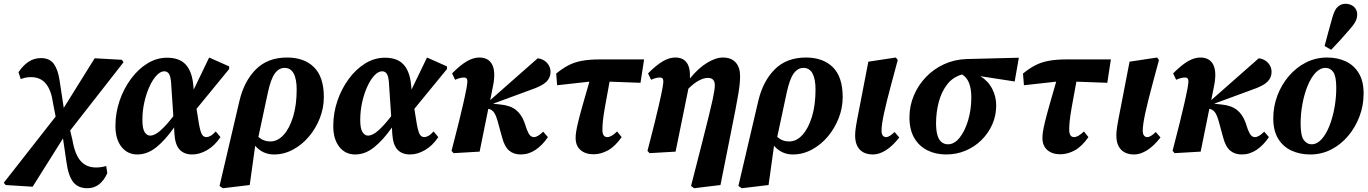

<svg xmlns="http://www.w3.org/2000/svg" viewBox="-57 -804 7252 1018"><path d="M-27 177 -37 165 238 -186 224 -258Q215 -325 186.5 -360Q158 -395 108 -395Q89 -395 76.5 -392Q64 -389 53 -385L41 -421Q64 -456 93.5 -476Q123 -496 160 -496Q207 -496 229 -464.5Q251 -433 259 -377L281 -232L445 -495L589 -487L598 -474L315 -112L327 -62Q340 15 370.5 49.5Q401 84 452 84Q482 84 506 76L512 114Q476 194 406 194Q357 194 331 161Q305 128 295 53L277 -70L116 186Z M698 -168Q698 -122 710 -103.5Q722 -85 739 -85Q764 -85 795.5 -113.5Q827 -142 862 -188L850 -368Q847 -402 838 -414Q829 -426 814 -426Q794 -426 773.5 -404.5Q753 -383 736 -346Q719 -309 708.5 -263Q698 -217 698 -168ZM671 15Q619 15 587 -25.5Q555 -66 555 -136Q555 -205 577 -269.5Q599 -334 637.5 -386Q676 -438 725 -468Q774 -498 829 -498Q893 -498 926 -463.5Q959 -429 967 -361L970 -329L1052 -499L1158 -452V-438L985 -227L998 -146Q1006 -103 1014.5 -90Q1023 -77 1038 -77Q1047 -77 1059 -83.5Q1071 -90 1087 -107L1112 -77Q1081 -31 1041 -8Q1001 15 962 15Q920 15 896 -10Q872 -35 868 -92L866 -128Q819 -61 771.5 -23Q724 15 671 15Z M1363 -312 1313 -78Q1340 -54 1376 -54Q1415 -54 1446.5 -88.5Q1478 -123 1497 -185Q1516 -247 1516 -329Q1516 -385 1500 -414.5Q1484 -444 1452 -444Q1422 -444 1400.5 -415Q1379 -386 1363 -312ZM1125 194 1107 182 1213 -271Q1238 -375 1300.5 -437Q1363 -499 1465 -499Q1556 -499 1608 -447.5Q1660 -396 1660 -289Q1660 -232 1639 -178Q1618 -124 1581.5 -80.5Q1545 -37 1497 -11Q1449 15 1396 15Q1336 15 1296 -31L1267 177Z M1853 -168Q1853 -122 1865 -103.5Q1877 -85 1894 -85Q1919 -85 1950.5 -113.5Q1982 -142 2017 -188L2005 -368Q2002 -402 1993 -414Q1984 -426 1969 -426Q1949 -426 1928.5 -404.5Q1908 -383 1891 -346Q1874 -309 1863.5 -263Q1853 -217 1853 -168ZM1826 15Q1774 15 1742 -25.5Q1710 -66 1710 -136Q1710 -205 1732 -269.5Q1754 -334 1792.5 -386Q1831 -438 1880 -468Q1929 -498 1984 -498Q2048 -498 2081 -463.5Q2114 -429 2122 -361L2125 -329L2207 -499L2313 -452V-438L2140 -227L2153 -146Q2161 -103 2169.5 -90Q2178 -77 2193 -77Q2202 -77 2214 -83.5Q2226 -90 2242 -107L2267 -77Q2236 -31 2196 -8Q2156 15 2117 15Q2075 15 2051 -10Q2027 -35 2023 -92L2021 -128Q1974 -61 1926.5 -23Q1879 15 1826 15Z M2337 -4Q2360 -92 2374.5 -151Q2389 -210 2399 -253.5Q2409 -297 2417 -339Q2423 -370 2420 -381.5Q2417 -393 2404 -393Q2392 -393 2381 -390Q2370 -387 2356 -381L2340 -415Q2385 -460 2419 -479.5Q2453 -499 2484 -499Q2534 -499 2553 -460.5Q2572 -422 2557 -348L2542 -273L2794 -495Q2825 -491 2843.5 -470.5Q2862 -450 2862 -423Q2862 -392 2839.5 -370Q2817 -348 2758 -328L2557 -254L2596 -250Q2648 -245 2678 -221.5Q2708 -198 2724 -154L2736 -118Q2746 -93 2754.5 -85Q2763 -77 2774 -77Q2794 -77 2823 -106L2848 -77Q2819 -34 2782.5 -9.5Q2746 15 2704 15Q2667 15 2642.5 -5.5Q2618 -26 2605 -76L2588 -138Q2576 -186 2564.5 -204.5Q2553 -223 2533 -227H2532L2486 0L2348 8Z M2897 -352 2892 -414Q2925 -441 2956.5 -457.5Q2988 -474 3028 -481.5Q3068 -489 3125 -489H3358L3339 -365L3175 -371Q3159 -285 3150.5 -236.5Q3142 -188 3139.5 -161.5Q3137 -135 3137 -116Q3137 -77 3163 -77Q3184 -77 3215 -107L3239 -77Q3204 -27 3166 -6.5Q3128 14 3090 14Q3047 14 3021 -8.5Q2995 -31 2995 -73Q2995 -88 2998 -107Q3001 -126 3008.5 -157.5Q3016 -189 3030.5 -240.5Q3045 -292 3068 -371Z M3376 -4Q3399 -92 3413.5 -151Q3428 -210 3438 -253.5Q3448 -297 3456 -339Q3462 -370 3459 -381.5Q3456 -393 3443 -393Q3431 -393 3420 -390Q3409 -387 3395 -381L3379 -415Q3424 -460 3458 -479.5Q3492 -499 3523 -499Q3607 -499 3601 -388Q3646 -443 3692 -471Q3738 -499 3776 -499Q3820 -499 3843.5 -473Q3867 -447 3867 -401Q3867 -382 3865 -360Q3863 -338 3857.5 -305Q3852 -272 3842 -220Q3832 -168 3816 -89L3763 177L3623 194L3607 182L3666 -49Q3688 -136 3701.5 -190.5Q3715 -245 3721.5 -276Q3728 -307 3730.5 -323.5Q3733 -340 3733 -352Q3733 -391 3696 -391Q3675 -391 3648.5 -377Q3622 -363 3593 -334L3525 0L3387 8Z M4114 -312 4064 -78Q4091 -54 4127 -54Q4166 -54 4197.5 -88.5Q4229 -123 4248 -185Q4267 -247 4267 -329Q4267 -385 4251 -414.5Q4235 -444 4203 -444Q4173 -444 4151.5 -415Q4130 -386 4114 -312ZM3876 194 3858 182 3964 -271Q3989 -375 4051.5 -437Q4114 -499 4216 -499Q4307 -499 4359 -447.5Q4411 -396 4411 -289Q4411 -232 4390 -178Q4369 -124 4332.5 -80.5Q4296 -37 4248 -11Q4200 15 4147 15Q4087 15 4047 -31L4018 177Z M4572 15Q4526 15 4501.5 -11Q4477 -37 4477 -86Q4477 -99 4479 -116.5Q4481 -134 4487.5 -169.5Q4494 -205 4507 -270L4547 -477L4693 -499L4703 -486L4671 -367Q4644 -267 4630.5 -205Q4617 -143 4617 -112Q4617 -77 4642 -77Q4658 -77 4686 -104L4711 -75Q4675 -29 4639.5 -7Q4604 15 4572 15Z M4960 15Q4904 15 4860 -7Q4816 -29 4790.5 -72.5Q4765 -116 4765 -182Q4765 -242 4788 -297Q4811 -352 4852 -395Q4893 -438 4948.5 -463.5Q5004 -489 5069 -491L5345 -498L5323 -372L5141 -400Q5182 -375 5203.5 -333.5Q5225 -292 5225 -245Q5225 -191 5204 -144Q5183 -97 5146.5 -61Q5110 -25 5062 -5Q5014 15 4960 15ZM4906 -149Q4906 -39 4970 -39Q5003 -39 5031 -74Q5059 -109 5076 -166Q5093 -223 5093 -287Q5093 -381 5044 -409Q4996 -396 4965.5 -357Q4935 -318 4920.5 -263.5Q4906 -209 4906 -149Z M5372 -352 5367 -414Q5400 -441 5431.5 -457.5Q5463 -474 5503 -481.5Q5543 -489 5600 -489H5833L5814 -365L5650 -371Q5634 -285 5625.5 -236.5Q5617 -188 5614.5 -161.5Q5612 -135 5612 -116Q5612 -77 5638 -77Q5659 -77 5690 -107L5714 -77Q5679 -27 5641 -6.5Q5603 14 5565 14Q5522 14 5496 -8.5Q5470 -31 5470 -73Q5470 -88 5473 -107Q5476 -126 5483.5 -157.5Q5491 -189 5505.5 -240.5Q5520 -292 5543 -371Z M5957 15Q5911 15 5886.5 -11Q5862 -37 5862 -86Q5862 -99 5864 -116.5Q5866 -134 5872.5 -169.5Q5879 -205 5892 -270L5932 -477L6078 -499L6088 -486L6056 -367Q6029 -267 6015.5 -205Q6002 -143 6002 -112Q6002 -77 6027 -77Q6043 -77 6071 -104L6096 -75Q6060 -29 6024.5 -7Q5989 15 5957 15Z M6160 -4Q6183 -92 6197.5 -151Q6212 -210 6222 -253.5Q6232 -297 6240 -339Q6246 -370 6243 -381.5Q6240 -393 6227 -393Q6215 -393 6204 -390Q6193 -387 6179 -381L6163 -415Q6208 -460 6242 -479.5Q6276 -499 6307 -499Q6357 -499 6376 -460.5Q6395 -422 6380 -348L6365 -273L6617 -495Q6648 -491 6666.5 -470.5Q6685 -450 6685 -423Q6685 -392 6662.5 -370Q6640 -348 6581 -328L6380 -254L6419 -250Q6471 -245 6501 -221.5Q6531 -198 6547 -154L6559 -118Q6569 -93 6577.5 -85Q6586 -77 6597 -77Q6617 -77 6646 -106L6671 -77Q6642 -34 6605.5 -9.5Q6569 15 6527 15Q6490 15 6465.5 -5.5Q6441 -26 6428 -76L6411 -138Q6399 -186 6387.5 -204.5Q6376 -223 6356 -227H6355L6309 0L6171 8Z M6890 15Q6835 15 6790.5 -5.5Q6746 -26 6720 -68.5Q6694 -111 6694 -176Q6694 -239 6715.5 -296.5Q6737 -354 6776 -400Q6815 -446 6867 -472.5Q6919 -499 6980 -499Q7035 -499 7078.5 -478.5Q7122 -458 7147.5 -416Q7173 -374 7173 -308Q7173 -245 7151.5 -187.5Q7130 -130 7091.5 -84Q7053 -38 7001.5 -11.5Q6950 15 6890 15ZM6897 -39Q6926 -39 6950 -65.5Q6974 -92 6991.5 -136Q7009 -180 7018.5 -233Q7028 -286 7028 -338Q7028 -399 7012.5 -421.5Q6997 -444 6971 -444Q6942 -444 6917.5 -417.5Q6893 -391 6875.5 -347.5Q6858 -304 6848.5 -252Q6839 -200 6839 -149Q6839 -85 6855.5 -62Q6872 -39 6897 -39ZM6966 -560Q6976 -597 6986.5 -636.5Q6997 -676 7007 -710Q7019 -754 7037 -769Q7055 -784 7077 -784Q7103 -784 7121 -768.5Q7139 -753 7139 -727Q7139 -707 7129 -688.5Q7119 -670 7098 -647Q7075 -620 7051 -593.5Q7027 -567 7001 -540Z"/></svg>

Font: Source Serif Pro
Style: Bold Italic
Weight: 700
Italic angle: -12°
Designer: Frank Grießhammer
Foundry: Adobe Systems Incorporated
Version: Version 3.001;hotconv 1.0.111;makeotfexe 2.5.65597